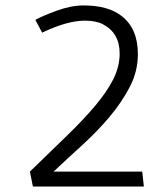

<svg xmlns="http://www.w3.org/2000/svg" viewBox="-20 -686 612 706"><path d="M292 -610Q227 -610 135 -566L110 -613Q137 -628 189.5 -647Q242 -666 287 -666Q377 -666 426 -628Q487 -582 487 -487Q487 -424 457.5 -367Q428 -310 383 -256.5Q338 -203 283 -153Q228 -103 177 -55H503L509 0H101L90 -55Q164 -127 225 -186Q286 -245 329.5 -296.5Q373 -348 396.5 -394.5Q420 -441 420 -489Q420 -565 358 -597Q333 -610 292 -610Z"/></svg>

Font: Antic
Style: Regular
Weight: 400
Version: Version 1.0002